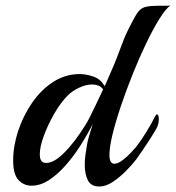

<svg xmlns="http://www.w3.org/2000/svg" viewBox="-20 -674 641 700"><path d="M342 6Q312 6 300.5 -16.5Q289 -39 289 -73Q289 -89 291 -105.5Q293 -122 296 -139Q298 -154 304 -175.5Q310 -197 318 -222Q299 -184 274 -144.5Q249 -105 219.5 -71.5Q190 -38 158.5 -17.5Q127 3 95 3Q67 3 47.5 -17.5Q28 -38 28 -89Q28 -141 46 -196Q64 -251 96.5 -298.5Q129 -346 173.5 -375Q218 -404 271 -404Q293 -404 320 -395Q347 -386 361 -360Q366 -368 369 -376Q372 -384 375 -390Q399 -443 416 -490Q433 -537 446 -563Q463 -597 473 -614.5Q483 -632 491.5 -639Q500 -646 511 -649Q520 -651 531 -652Q542 -653 554 -653Q566 -653 581.5 -653Q597 -653 601 -654Q584 -642 561 -605Q538 -568 513 -516Q488 -464 464.5 -405.5Q441 -347 421.5 -289.5Q402 -232 390.5 -185Q379 -138 379 -109Q379 -77 397 -77Q409 -77 425.5 -89Q442 -101 456 -116Q470 -131 476 -138Q496 -164 514 -193.5Q532 -223 545 -249Q550 -257 552 -257Q559 -257 559 -239Q559 -220 549 -203Q535 -179 515.5 -149.5Q496 -120 476 -92Q462 -74 439.5 -51Q417 -28 391.5 -11Q366 6 342 6ZM140 -81Q143 -80 149 -80Q177 -80 214.5 -117.5Q252 -155 290 -216Q298 -228 309 -250Q320 -272 332.5 -298.5Q345 -325 356 -348Q349 -358 338.5 -362Q328 -366 316 -366Q294 -366 269 -354.5Q244 -343 227 -326Q201 -300 177.5 -259Q154 -218 139.5 -178Q125 -138 125 -111Q125 -86 140 -81Z"/></svg>

Font: Playball
Style: Regular
Weight: 400
Designer: Robert E. Leuschke
Foundry: Robert E. Leuschke
Version: Version 1.010